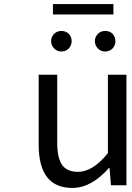

<svg xmlns="http://www.w3.org/2000/svg" viewBox="-20 -910 647 943"><path d="M170 -199V-543H261V-210Q261 -134 285 -100Q309 -66 363 -66Q436 -66 510 -158V-543H601V0H525L518 -85H515Q429 13 335 13Q170 13 170 -199ZM246 -672Q231 -687 231 -708Q231 -729 246 -744Q260 -758 282 -758Q302 -758 318 -744Q332 -728 332 -708Q332 -688 318 -672Q303 -657 282 -657Q260 -657 246 -672ZM240 -839V-890H537V-839ZM461 -672Q446 -687 446 -708Q446 -729 461 -744Q475 -758 497 -758Q519 -758 533 -744Q547 -728 547 -708Q547 -688 533 -672Q518 -657 497 -657Q474 -657 461 -672Z"/></svg>

Font: Source Han Sans Regular
Style: Regular
Weight: 400
Designer: Ryoko NISHIZUKA  (kana & ideographs); Paul D. Hunt (Latin, Greek & Cyrillic); Wenlong ZHANG  (bopomofo); Sandoll Communi
Foundry: Adobe Systems Incorporated
Version: Version 1.00 January 18, 2024, initial release